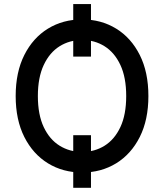

<svg xmlns="http://www.w3.org/2000/svg" viewBox="-20 -832 801 937"><path d="M424 -172.2V84.5H337.4V-172.2ZM424 -812.1V-555.8H337.4V-812.1ZM704.2 -363.3Q704.2 -247.2 662.1 -163.5Q620 -79.9 546.9 -35Q473.7 9.9 380.7 9.9Q287.3 9.9 214.1 -35Q141 -79.9 98.7 -163.5Q56.5 -247.2 56.5 -363.3Q56.5 -479.8 98.7 -563.6Q141 -647.4 214.1 -692.3Q287.3 -737.2 380.7 -737.2Q473.7 -737.2 546.9 -692.3Q620 -647.4 662.1 -563.6Q704.2 -479.8 704.2 -363.3ZM595.9 -363.3Q595.9 -454.2 567.5 -514.9Q539.1 -575.6 490.4 -606.2Q441.8 -636.7 380.7 -636.7Q319.6 -636.7 270.8 -606.2Q221.9 -575.6 193.4 -514.7Q164.8 -453.8 164.8 -363.3Q164.8 -272.4 193.4 -211.8Q221.9 -151.3 271 -120.9Q320 -90.6 380.7 -90.6Q441.8 -90.6 490.4 -120.9Q539.1 -151.3 567.5 -211.8Q595.9 -272.4 595.9 -363.3Z"/></svg>

Font: InterMG Medium
Style: Regular
Weight: 500
Designer: Rasmus Andersson
Foundry: rsms
Version: Version 3.019;December 26, 2023;FontCreator 15.0.0.2955 64-b